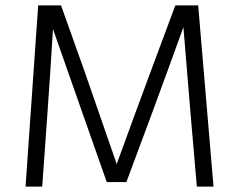

<svg xmlns="http://www.w3.org/2000/svg" viewBox="-20 -694 888 714"><path d="M75 0H137L156 -267C164 -379 171 -485.3 177 -586L289 -267L377 -17H450L543 -267C582.3 -373 622 -481.7 662 -593L689 -267L712 0H774L717 -674H632L540 -427C502 -325 460 -210.7 414 -84L295 -427L207 -674H122Z"/></svg>

Font: Hind Light
Style: Regular
Weight: 300
Designer: Manushi Parikh, Satya Rajpurohit
Foundry: Indian Type Foundry
Version: Version 1.201;PS 1.0;hotconv 1.0.78;makeotf.lib2.5.61930; tt